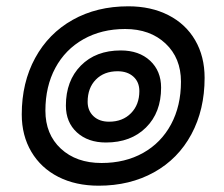

<svg xmlns="http://www.w3.org/2000/svg" viewBox="-20 -581 709 609"><path d="M49 -218Q49 -319 91.5 -397Q134 -475 210.5 -518Q287 -561 387 -561Q459 -561 514 -533Q569 -505 599 -453.5Q629 -402 629 -334Q629 -233 587 -155Q545 -77 468.5 -34.5Q392 8 293 8Q220 8 165 -20Q110 -48 79.5 -99.5Q49 -151 49 -218ZM554 -322Q554 -397 505 -443Q456 -489 377 -489Q302 -489 244.5 -456.5Q187 -424 155.5 -365.5Q124 -307 124 -230Q124 -155 173 -109.5Q222 -64 302 -64Q377 -64 434 -96Q491 -128 522.5 -186.5Q554 -245 554 -322ZM189 -246Q189 -325 236.5 -373Q284 -421 363 -421Q421 -421 456 -388.5Q491 -356 491 -303Q491 -224 443 -176.5Q395 -129 316 -129Q259 -129 224 -161Q189 -193 189 -246ZM422 -292Q422 -321 403 -338Q384 -355 353 -355Q310 -355 284 -328.5Q258 -302 258 -258Q258 -230 276.5 -212.5Q295 -195 326 -195Q369 -195 395.5 -222Q422 -249 422 -292Z"/></svg>

Font: Bai Jamjuree Medium
Style: Italic
Weight: 500
Italic angle: -10°
Version: Version 1.000; ttfautohint (v1.6)